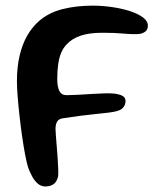

<svg xmlns="http://www.w3.org/2000/svg" viewBox="-20 -658 579 694"><path d="M144.1 16Q128.4 16 116.6 5.7Q104.7 -4.6 96.2 -20.3Q87.8 -36.1 81.9 -51.8Q76.2 -70.1 70.5 -100.6Q64.8 -131.2 59.5 -168Q54.3 -204.8 50.2 -242.2Q46 -279.6 43.6 -311.7Q41.2 -343.9 41.2 -364.4Q41.2 -416.1 51 -457.4Q60.8 -498.6 78.8 -529.9Q96.9 -561.1 122 -582.8Q157.4 -613 206.9 -625.3Q256.4 -637.6 314.4 -637.6Q349.6 -637.6 385.1 -632.4Q420.6 -627.3 449.8 -617.8Q479.1 -608.2 496.8 -595Q514.5 -581.9 514.5 -565.9Q514.5 -552.2 506.9 -545.3Q499.4 -538.4 485.9 -535.6Q465.4 -533.1 429.6 -536.4Q393.8 -539.6 350.1 -539.6Q303.3 -539.6 272.1 -529.2Q240.9 -518.8 222.2 -498.9Q209 -485.9 201.3 -467.6Q193.6 -449.4 190.3 -425.7Q186.9 -401.9 186.9 -372.2Q186.9 -358.5 188.8 -347.8Q190.6 -337.1 194.4 -329.4Q198.2 -321.8 204.7 -317.9Q211.2 -314 220.3 -314Q236.9 -314 260.6 -315.3Q284.2 -316.6 309.4 -318.3Q334.6 -319.9 356.6 -320.5Q378.6 -321.1 392.3 -319.8Q412.6 -317.3 423.2 -311.2Q433.8 -305.2 433.8 -292.5Q433.8 -285.4 430.9 -278.5Q428 -271.6 421.9 -265.9Q412.8 -257.2 388 -253.3Q363.1 -249.4 319.1 -245.1Q275 -240.8 208.1 -230.6Q192.8 -228.6 186.7 -218.7Q180.7 -208.8 180.7 -192.2Q180.7 -184.8 182 -167.7Q183.2 -150.6 185.1 -129Q187 -107.4 188.4 -85.5Q189.9 -63.6 190.5 -46Q191.1 -28.4 190 -19.6Q184.4 1.2 172.3 8.6Q160.2 16 144.1 16Z"/></svg>

Font: Gluten Thin
Style: Regular
Weight: 100
Designer: Tyler Finck
Foundry: Etcetera Type Company
Version: Version 1.300